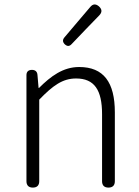

<svg xmlns="http://www.w3.org/2000/svg" viewBox="-20 -851 632 871"><path d="M158 -199V-399C220 -463 264 -495 325 -495C408 -495 443 -443 443 -333V-29C443 -10 453 0 472 0C491 0 501 -10 501 -29V-341C501 -478 450 -547 339 -547C266 -547 210 -505 157 -452H155L150 -511C149 -526 140 -534 125 -534C109 -534 100 -526 100 -510V-267V-29C100 -10 110 0 129 0C148 0 158 -10 158 -29ZM333 -753 272 -681C263 -670 264 -660 274 -650C285 -640 295 -640 305 -651L370 -719L431 -782C444 -796 443 -809 429 -822C415 -834 402 -834 390 -820Z"/></svg>

Font: GenSenRounded2 TW L
Style: Regular
Weight: 300
Version: Version 2.100;PS 2.1;hotconv 16.6.51;makeotf.lib2.5.65220 DE